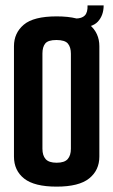

<svg xmlns="http://www.w3.org/2000/svg" viewBox="-20 -689 422 715"><path d="M191 6Q108 6 70 -24Q32 -54 32 -106V-517Q32 -566 68.5 -597Q105 -628 191 -628Q277 -628 313.5 -597Q350 -566 350 -517V-106Q350 -55 312 -24.5Q274 6 191 6ZM191 -83Q220 -83 232 -96.5Q244 -110 244 -135V-489Q244 -513 233 -526.5Q222 -540 190 -540Q159 -540 148.5 -527Q138 -514 138 -490V-135Q138 -110 150 -96.5Q162 -83 191 -83ZM266 -585 261 -620Q285 -620 296 -631.5Q307 -643 306 -669H366Q366 -632 344.5 -608.5Q323 -585 266 -585Z"/></svg>

Font: Smooch Sans
Style: Bold
Weight: 700
Designer: Robert E. Leuschke
Foundry: Robert E. Leuschke
Version: Version 1.010